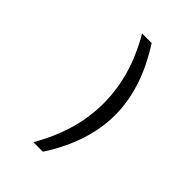

<svg xmlns="http://www.w3.org/2000/svg" viewBox="-255 -870 1112 1112"><g transform="rotate(45 301.0 -313.5)"><path d="M233.4 131.8H311.5C360.8 55.2 397.5 -20 421.4 -93.8C445.3 -167.5 457.5 -240.7 457.5 -314C457.5 -386.7 445.3 -459.5 421.4 -533.2C397.9 -606 360.8 -682.1 311.5 -758.8H233.4C278.3 -681.6 310.5 -605.5 330.6 -536.1C351.6 -463.4 362.3 -386.7 362.3 -314C362.3 -238.3 350.6 -161.6 330.6 -92.3C309.1 -18.6 276.9 56.2 233.4 131.8Z"/></g></svg>

Font: Hack
Style: Regular
Weight: 400
Monospace: yes
Designer: Christopher Simpkins
Foundry: Christopher Simpkins
Version: Version 2.010